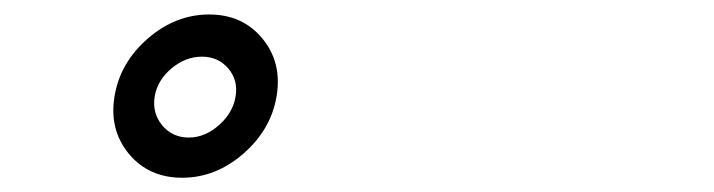

<svg xmlns="http://www.w3.org/2000/svg" viewBox="-20 -811 996 268"><path d="M272 -790.8Q318.5 -790.8 346.2 -757.3Q373.9 -723.7 366.1 -676.8Q358.3 -630 319.6 -596.4Q280.9 -562.9 234.4 -562.9Q187.5 -562.9 159.8 -596.4Q132.1 -630 139.9 -676.8Q147.7 -723.7 186.4 -757.3Q225.1 -790.8 272 -790.8ZM196 -676.8Q192.1 -653.4 206.3 -636.2Q220.5 -619 243.6 -619Q266 -619 285.7 -636.4Q305.4 -653.8 308.9 -676.8Q312.5 -699.2 298.5 -715.6Q284.4 -731.9 262.1 -731.9Q239 -731.9 219.5 -715.6Q199.9 -699.2 196 -676.8Z"/></svg>

Font: Karasuma Gothic
Style: Bold Italic
Weight: 700
Italic angle: 9.39998°
Designer: Rasmus Andersson / Ryoko Nishizuka
Foundry: Genbu
Version: Version 1.00